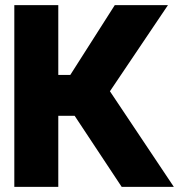

<svg xmlns="http://www.w3.org/2000/svg" viewBox="-20 -731 718 751"><path d="M36 0H208V-278H272L456 0H660L410 -374L637 -711H429L255 -438H208V-711H36Z"/></svg>

Font: Asimov Pro
Style: Ult
Weight: 900
Designer: Google
Version: Version 2.000980; 2014